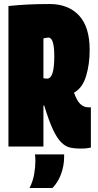

<svg xmlns="http://www.w3.org/2000/svg" viewBox="-20 -729 486 955"><path d="M377 10Q351 10 328.5 5Q306 0 285 -20.5Q264 -41 243.5 -84.5Q223 -128 200 -204H196V0H22V-699Q69 -704 118 -706.5Q167 -709 227 -709Q319 -709 372.5 -652.5Q426 -596 426 -480Q426 -409 408 -350Q390 -291 348 -268Q362 -229 379 -212Q396 -195 421 -195H432V5Q424 7 411.5 8.5Q399 10 377 10ZM215 -338Q232 -338 241 -365Q250 -392 250 -450Q250 -542 221 -542Q218 -542 211 -541Q204 -540 196 -538V-340Q201 -339 204.5 -338.5Q208 -338 215 -338ZM127 206Q144 172 150 137Q156 102 156 71Q156 63 155.5 54.5Q155 46 154 39H299V51Q299 95 284 136Q269 177 241 206Z"/></svg>

Font: Georama ExtraCondensed Black
Style: Regular
Weight: 900
Width: 2
Designer: Jean-Baptiste Levee
Foundry: Production Type
Version: Version 1.000